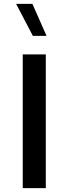

<svg xmlns="http://www.w3.org/2000/svg" viewBox="-20 -981 357 1001"><path d="M218.8 -697.3H98.6V0H218.8ZM148.9 -960.9H64L151.4 -793.9H222.7Z"/></svg>

Font: Estedad SemiBold
Style: Regular
Weight: 600
Designer: Amin Abedi
Version: Version 7.3